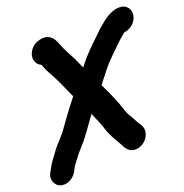

<svg xmlns="http://www.w3.org/2000/svg" viewBox="-186 -900 1262 1320"><g transform="rotate(-20 445.5 -240.0)"><path d="M833.3 -748H827.3C811.1 -748 794.4 -744.6 777.6 -738C750.1 -727.2 725.2 -712.3 701.6 -692.7L678.1 -673.1C658 -657.5 641 -640.1 623.3 -622.4C611.6 -612 597.6 -598.7 581.4 -582.8C548.6 -550.3 511.5 -513.4 480.4 -474.9C471.8 -464.1 464.4 -454.2 456.8 -444.2C446.6 -467.6 435.2 -494.2 424.7 -516.1C410.1 -545.8 387.6 -584.7 375 -611.9C364.5 -634.2 356.2 -664.1 341.7 -687.8C320.7 -721.9 286.7 -737.5 241.5 -726.1C217.9 -720.4 192.5 -709.3 173.1 -683.6C134.1 -632 151.8 -576.6 193.5 -559.9C205.1 -525.1 220 -497.1 238.2 -465.8C269.5 -409.8 294.4 -344.7 324.4 -282.3C289.3 -239.2 258.2 -196.4 225.2 -151.7L189.2 -101.7C178.8 -87.7 172 -78.3 166.3 -69.8C147.8 -49.8 126.8 -24.8 112.8 -9.8C91.7 12.9 81.3 28.4 63.4 53.1L43.1 79.9C25.3 103.8 14.5 127.3 -0.7 152.7C-31.9 204.7 -2.5 251.9 32 263.4C80.4 279.5 131.5 246.4 152.1 208.7L157 198.9C162.8 188.7 166 183.2 171.7 172.6L178.6 162.7C186.8 151.8 213.2 116.8 222.3 104.6C230.3 93.1 240.7 84.7 256 66.2C267.9 51.6 286.8 32.4 301 12.8C306.5 6.4 315.3 -5.4 326.6 -21.6C351.4 -56.1 376.5 -91.9 401.9 -125.5C403.5 -121.6 405.1 -117.2 406.7 -112.9C418.5 -79.7 436.3 -47 445.7 -16.2C450.3 1.5 458.3 23.1 464.4 37.3C479.3 72.4 499.9 105.3 517.3 135.5C528.8 154.6 543.3 203.7 596 207.9C644.1 211.8 692.2 175.7 705.1 129.5C717 86.7 694 59.3 684.7 45.5C668.9 22.1 657.7 -8.3 636.9 -37.9C629.5 -51.8 621.3 -75.3 616 -93.2C604.8 -130.2 587.2 -166.8 573.6 -200.8C561.1 -232.7 547 -257.7 533.2 -287.3C559.4 -319.4 583.8 -352 610.1 -384.9C643.9 -425.2 692.7 -472.8 731.8 -509.8L758.8 -535.6C764.4 -540.8 770.6 -546.2 775.5 -550.3L798.3 -569.3C800.8 -571.3 802.8 -573.1 805.5 -575.2C850.2 -579.1 893.7 -614.8 903 -661C912.4 -708.4 881.2 -748 833.3 -748Z"/></g></svg>

Font: Smoothie
Style: BdIt
Weight: 700
Foundry: Cannot Into Space Fonts
Version: Version 0.8